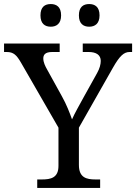

<svg xmlns="http://www.w3.org/2000/svg" viewBox="-25 -929 673 949"><path d="M416 -797C444 -797 467 -812 467 -853C467 -895 444 -909 416 -909C387 -909 365 -895 365 -853C365 -812 387 -797 416 -797ZM226 -797C254 -797 277 -812 277 -853C277 -895 254 -909 226 -909C197 -909 175 -895 175 -853C175 -812 197 -797 226 -797ZM159 0H470V-42H447C402 -42 365 -51 365 -114V-298L533 -594C567 -654 588 -672 616 -672H628V-714H384V-672H413C451 -672 473 -657 473 -628C473 -612 468 -591 455 -568L391 -453C368 -411 343 -367 331 -339C320 -370 304 -412 281 -453L207 -587C199 -601 189 -621 189 -640C189 -657 197 -672 233 -672H270V-714H-5V-672H8C42 -672 57 -657 79 -619L264 -298V-109C264 -50 226 -42 182 -42H159Z"/></svg>

Font: Noto Serif
Style: Regular
Weight: 400
Designer: Monotype Design Team
Foundry: Monotype Imaging Inc.
Version: Version 2.015